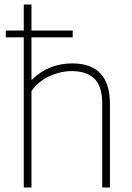

<svg xmlns="http://www.w3.org/2000/svg" viewBox="-20 -828 584 848"><path d="M465.5 -369.5V0H431.5V-370Q431.5 -447.5 396.5 -480.8Q361.5 -514 297 -514Q248 -514 200 -492.5Q152 -471 119 -426V0H85V-663H5.5V-693H85V-808H119V-693H301V-663H119V-476.5H122Q157 -512 202.5 -530Q248 -548 298.5 -548Q465.5 -548 465.5 -369.5Z"/></svg>

Font: Encode Sans Thin
Style: Regular
Weight: 250
Designer: Multiple Designers
Foundry: Impallari Type
Version: Version 2.000